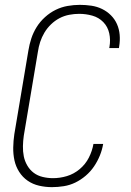

<svg xmlns="http://www.w3.org/2000/svg" viewBox="-20 -763 540 791"><path d="M194 8Q167 8 141 2Q115 -4 94 -18.5Q73 -33 59 -55Q45 -77 39.5 -102.5Q34 -128 34.5 -155.5Q35 -183 39 -210L97 -555Q101 -580 109 -604.5Q117 -629 131 -651.5Q145 -674 165.5 -692.5Q186 -711 209.5 -722.5Q233 -734 258.5 -738.5Q284 -743 309 -743Q333 -743 356.5 -739.5Q380 -736 400.5 -726Q421 -716 437 -700Q453 -684 462 -663.5Q471 -643 473 -619.5Q475 -596 471 -572L470 -565H430L431 -570Q436 -599 430 -626Q424 -653 405.5 -672Q387 -691 360.5 -698.5Q334 -706 306 -706Q286 -706 265 -702Q244 -698 225 -688Q206 -678 190 -662.5Q174 -647 163 -628.5Q152 -610 145.5 -590Q139 -570 136 -549L78 -204Q75 -183 74.5 -161Q74 -139 78 -119Q82 -99 92.5 -81Q103 -63 119 -51Q135 -39 156 -34Q177 -29 198 -29Q227 -29 255.5 -37.5Q284 -46 308 -66Q332 -86 346 -113.5Q360 -141 365 -170H405Q401 -146 391.5 -122.5Q382 -99 367.5 -77.5Q353 -56 333 -39Q313 -22 290.5 -11Q268 0 243 4Q218 8 194 8Z"/></svg>

Font: Iosevka Term Curly XLt Obl
Style: Regular
Weight: 200
Italic angle: -9°
Designer: Belleve Invis
Foundry: Belleve Invis
Version: Version 32.3.0